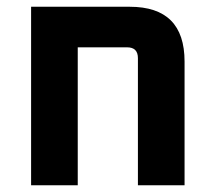

<svg xmlns="http://www.w3.org/2000/svg" viewBox="-20 -548 634 568"><path d="M72 0V-528H364Q526 -528 526 -366V0H388V-376Q388 -408 356 -408H210V0Z"/></svg>

Font: Oxanium
Style: Bold
Weight: 700
Designer: Severin Meyer
Version: Version 2.000